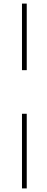

<svg xmlns="http://www.w3.org/2000/svg" viewBox="-20 -800 260 1070"><path d="M102.5 250V-166H129V250ZM102.5 -409V-780H129V-409Z"/></svg>

Font: Bodoni Moda 9pt
Style: Regular
Weight: 400
Designer: Owen Earl
Foundry: indestructible type
Version: Version 2.005